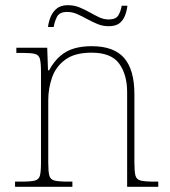

<svg xmlns="http://www.w3.org/2000/svg" viewBox="-20 -720 657 740"><path d="M38 0V-20H61Q98 -20 114 -24Q130 -28 134 -43.5Q138 -59 138 -94V-442Q138 -477 134 -492.5Q130 -508 115.5 -512Q101 -516 71 -516H43V-536H162L165 -449H169Q189 -485 213 -505Q237 -525 266.5 -533.5Q296 -542 333 -542Q419 -542 458.5 -496.5Q498 -451 498 -357V-94Q498 -59 502 -43.5Q506 -28 522.5 -24Q539 -20 575 -20H590V0H470V-365Q470 -432 439.5 -474.5Q409 -517 333 -517Q268 -517 231.5 -490Q195 -463 180.5 -421Q166 -379 166 -334V-94Q166 -59 170 -43.5Q174 -28 190.5 -24Q207 -20 243 -20H259V0ZM399 -619Q376 -619 355.5 -627.5Q335 -636 316 -646.5Q297 -657 278 -665.5Q259 -674 239 -674Q209 -674 199.5 -655Q190 -636 187 -616H165Q167 -634 174.5 -653.5Q182 -673 198 -686.5Q214 -700 241 -700Q266 -700 286.5 -691.5Q307 -683 325.5 -672.5Q344 -662 362 -653.5Q380 -645 399 -645Q427 -645 436.5 -661.5Q446 -678 449 -698H471Q469 -679 462 -660.5Q455 -642 440.5 -630.5Q426 -619 399 -619Z"/></svg>

Font: Noto Serif Armenian Thin
Style: Regular
Weight: 250
Version: Version 2.007